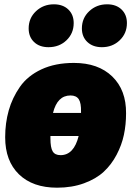

<svg xmlns="http://www.w3.org/2000/svg" viewBox="-20 -849 611 891"><path d="M205 -630Q163 -630 138 -654Q113 -678 113 -717Q113 -765 147 -797Q181 -829 230 -829Q272 -829 297 -805Q322 -781 322 -742Q322 -694 288.5 -662Q255 -630 205 -630ZM453 -630Q411 -630 385.5 -654Q360 -678 360 -717Q360 -765 394 -797Q428 -829 477 -829Q519 -829 544 -805Q569 -781 569 -742Q569 -694 535.5 -662Q502 -630 453 -630ZM323 -557Q436 -557 501 -494Q566 -431 565 -323Q565 -271 555 -223.5Q545 -176 521 -130.5Q497 -85 461.5 -52Q426 -19 370 1.5Q314 22 245 22Q132 22 68 -40Q4 -102 4 -212Q4 -278 20.5 -336.5Q37 -395 72.5 -446Q108 -497 172 -527Q236 -557 323 -557ZM307 -406Q246 -406 226 -325H356V-330Q357 -371 345.5 -388.5Q334 -406 307 -406ZM261 -129Q323 -129 345 -218H214V-206Q214 -164 224.5 -146.5Q235 -129 261 -129Z"/></svg>

Font: Fira Sans Ultra
Style: Italic
Weight: 950
Italic angle: -8°
Designer: Carrois Corporate & Edenspiekermann AG
Foundry: Carrois Corporate GbR & Edenspiekermann AG
Version: Version 4.203;PS 004.203;hotconv 1.0.88;makeotf.lib2.5.64775